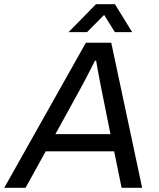

<svg xmlns="http://www.w3.org/2000/svg" viewBox="-51 -888 753 908"><path d="M-30.8 0 355.2 -686H475.1L621.2 0H524L488.9 -172.2H165.1L69.9 0ZM211 -253.7H471.4L428.5 -467.4Q424.9 -486.8 419.9 -511.1Q414.9 -535.4 410.8 -559.6Q406.6 -583.7 403.6 -601H398.2Q388.2 -581 374.7 -555Q361.3 -528.9 348.8 -504.9Q336.3 -480.9 327.7 -465.8ZM273.2 -736 402.8 -868H492.6L574.1 -736H492.4L424.2 -845.1L468.3 -844.6L360.5 -736Z"/></svg>

Font: Archivo Variable SemiBold
Style: Italic
Weight: 600
Italic angle: -10°
Designer: Hector Gatti
Foundry: Omnibus-Type
Version: Version 2.001